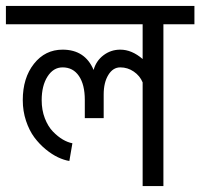

<svg xmlns="http://www.w3.org/2000/svg" viewBox="-40 -630 678 650"><path d="M-20 -609.9H618.2V-547.9H513.2V0H442.9V-351.1Q433.6 -373.5 412.8 -387.7Q392.1 -401.9 367.2 -401.9Q342.3 -401.9 326.7 -376.2Q311 -350.6 311 -310.1V-230H247.1V-292Q247.1 -343.3 227.3 -372.6Q207.5 -401.9 171.9 -401.9Q140.6 -401.9 120.8 -370.8Q101.1 -339.8 101.1 -291Q101.1 -257.3 111.8 -229.5Q122.6 -201.7 139.2 -184.6Q155.8 -167.5 172.6 -157.7Q189.5 -147.9 205.1 -145L194.8 -85Q176.8 -87.9 156.5 -97.4Q136.2 -106.9 114.7 -124.5Q93.3 -142.1 76.2 -165Q59.1 -188 48.1 -220.9Q37.1 -253.9 37.1 -291Q37.1 -366.2 75 -414.1Q112.8 -461.9 171.9 -461.9Q248 -461.9 276.9 -393.1Q285.2 -423.8 310.3 -442.9Q335.4 -461.9 367.2 -461.9Q406.2 -461.9 442.9 -430.2V-547.9H-20Z"/></svg>

Font: LT Superior
Style: Regular
Weight: 400
Designer: Daniel Lyons
Foundry: LyonsType
Version: Version 1.000